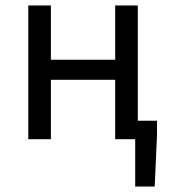

<svg xmlns="http://www.w3.org/2000/svg" viewBox="-20 -506 614 698"><path d="M471.5 172V0H433.4V-67H550.8V-14.9L542.4 172ZM82.8 0V-486.1H165V-288.8H398.7V-486.1H480.9V0H398.7V-215.9H165V0Z"/></svg>

Font: Source Sans 3 Variable
Style: Regular
Weight: 200
Designer: Paul D. Hunt
Foundry: Adobe Systems Incorporated
Version: Version 3.026